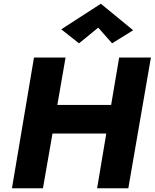

<svg xmlns="http://www.w3.org/2000/svg" viewBox="-20 -1008 828 1028"><path d="M162 -700 44 0H210L261 -293H549L500 0H667L788 -700H618L575 -446H287L331 -700ZM506 -860 580 -776 693 -846 520 -988 308 -851 403 -776Z"/></svg>

Font: Jost* 700 Bold Italic
Style: Bold Italic
Weight: 700
Italic angle: -10°
Version: Version 3.200; ttfautohint (v0.97) -l 8 -r 50 -G 200 -x 14 -